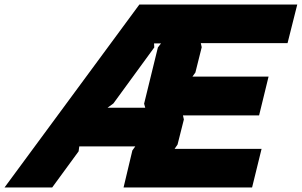

<svg xmlns="http://www.w3.org/2000/svg" viewBox="-74 -830 1336 850"><path d="M1042 0H473L512 -164L525 -182H277L274 -160L157 0H-54L543 -810H1242L1199 -639H815L819 -621L791 -509L778 -491H1115L1073 -319H736L740 -301L712 -190L699 -171H1084ZM569 -353 564 -371 625 -620 639 -638H608L609 -620L428 -372L402 -353Z"/></svg>

Font: TypoPRO Sinkin Sans
Style: 800 Black Italic
Weight: 900
Italic angle: -112°
Designer: Keith Bates
Foundry: K-Type
Version: Sinkin Sans (version 1.0)  by Keith Bates   •   © 2014   www